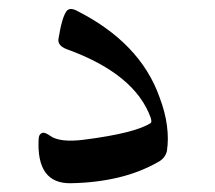

<svg xmlns="http://www.w3.org/2000/svg" viewBox="-20 -411 490 437"><path d="M113 -322Q117 -347 121.5 -362.5Q126 -378 131 -385Q138 -395 154 -387Q299 -314 343 -190Q356 -156 360 -125Q364 -94 360 -68Q357 -53 343 -44Q300 -19 249.5 -7Q199 5 142 6Q62 8 68 -96Q69 -107 78 -109Q84 -109 94 -102Q116 -86 171 -93Q288 -108 323 -131Q326 -133 323 -143Q287 -243 132 -299Q111 -307 113 -322Z"/></svg>

Font: Amiri
Style: Italic
Weight: 400
Italic angle: 10°
Designer: Khaled Hosny
Version: Version 0.113